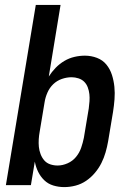

<svg xmlns="http://www.w3.org/2000/svg" viewBox="-20 -755 540 783"><path d="M242 8Q219 8 197.5 1.5Q176 -5 160.5 -20Q145 -35 135.5 -54.5Q126 -74 122 -96L106 0H4L126 -735H227L179 -443Q191 -462 207 -478.5Q223 -495 242.5 -506.5Q262 -518 283.5 -523Q305 -528 326 -528Q352 -528 375.5 -519Q399 -510 414 -491.5Q429 -473 436.5 -449.5Q444 -426 446.5 -401Q449 -376 447 -350Q445 -324 441 -299L421 -179Q417 -156 410.5 -133.5Q404 -111 393.5 -90Q383 -69 367 -50Q351 -31 331 -17.5Q311 -4 288 2Q265 8 242 8ZM215 -80Q235 -80 255.5 -89Q276 -98 290 -115Q304 -132 311 -152.5Q318 -173 322 -193L342 -313Q344 -328 345 -342.5Q346 -357 344.5 -371Q343 -385 338 -398.5Q333 -412 323.5 -421.5Q314 -431 300 -435.5Q286 -440 272 -440Q252 -440 232 -433Q212 -426 197 -411.5Q182 -397 173.5 -377.5Q165 -358 162 -339L142 -219Q139 -203 138 -187Q137 -171 138.5 -156Q140 -141 145.5 -126.5Q151 -112 160.5 -101Q170 -90 184.5 -85Q199 -80 215 -80Z"/></svg>

Font: Iosevka SS04 Semibold
Style: Italic
Weight: 600
Italic angle: -9°
Monospace: yes
Designer: Belleve Invis
Foundry: Belleve Invis
Version: Version 19.0.0; ttfautohint (v1.8.4)